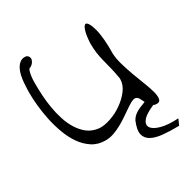

<svg xmlns="http://www.w3.org/2000/svg" viewBox="-152 -634 906 928"><g transform="rotate(-30 301.0 -169.5)"><path d="M586.9 161.1Q536.1 162.1 496.6 158.2Q457 154.3 433.1 140.6Q409.2 127 403.8 101.6Q398.4 76.2 417 32.2Q424.8 18.6 435.5 9.8Q446.3 1 459 -5.4Q471.7 -11.7 486.3 -16.6Q493.2 -19.5 500 -22.5Q493.2 -36.1 486.3 -48.8Q478.5 -60.5 466.8 -60.5Q457 -60.5 443.4 -52.7Q429.7 -44.9 412.6 -33.2Q395.5 -21.5 375.5 -7.8Q355.5 5.9 334 17.6Q312.5 29.3 290 37.1Q267.6 44.9 244.1 44.9Q202.1 44.9 170.9 24.4Q139.6 3.9 117.2 -28.3Q94.7 -60.5 79.6 -101.6Q64.5 -142.6 55.7 -184.6Q46.9 -226.6 43 -266.6Q39.1 -306.6 39.1 -336.9Q39.1 -345.7 39.6 -361.3Q40 -377 41.5 -394.5Q43 -412.1 46.9 -431.2Q50.8 -450.2 58.6 -465.3Q66.4 -480.5 78.1 -490.2Q89.8 -500 106.4 -500Q117.2 -500 123 -494.1Q128.9 -488.3 129.9 -480Q130.9 -471.7 125 -461.9Q119.1 -451.2 106.4 -443.4Q97.7 -443.4 93.8 -430.7Q89.8 -418 87.9 -402.3Q85.9 -386.7 85.9 -372.1V-354.5Q85.9 -329.1 87.9 -295.9Q89.8 -262.7 95.7 -227.1Q101.6 -191.4 112.8 -156.2Q124 -121.1 142.1 -92.3Q160.2 -63.5 185.5 -44.4Q210.9 -25.4 247.1 -21.5Q274.4 -19.5 310.5 -31.7Q346.7 -43.9 377.9 -65.9Q409.2 -87.9 431.2 -116.7Q453.1 -145.5 453.1 -176.8V-180.7Q446.3 -221.7 439 -249.5Q431.6 -277.3 426.3 -299.3Q420.9 -321.3 417.5 -344.2Q414.1 -367.2 414.1 -400.4Q417 -445.3 424.3 -466.8Q431.6 -488.3 439.5 -491.2Q447.3 -494.1 456.1 -480Q464.8 -465.8 471.7 -439.9Q478.5 -414.1 481.4 -378.4Q484.4 -342.8 483.4 -302.7Q484.4 -273.4 494.6 -238.3Q504.9 -203.1 517.6 -168Q530.3 -132.8 543.5 -99.6Q556.6 -66.4 563.5 -41Q570.3 -15.6 567.4 0Q564.5 15.6 546.9 15.6Q537.1 15.6 528.3 11.7Q483.4 31.2 465.8 49.8Q445.3 73.2 456.1 91.8Q466.8 110.4 504.9 121.1Q543 131.8 601.6 127.9Z"/></g></svg>

Font: Indie Flower
Style: Regular
Weight: 400
Designer: Kimberly Geswein
Foundry: Kimberly Geswein
Version: Version 1.001 2010